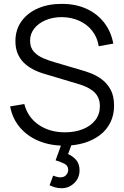

<svg xmlns="http://www.w3.org/2000/svg" viewBox="-20 -755 656 1015"><path d="M305.5 240Q287.5 240 271.8 235.5Q256 231 242 224.5L261 173.5Q284 182.5 299.5 182.5Q319 182.5 329.8 170.2Q340.5 158 340.5 143.5Q340.5 120.5 320 110.2Q299.5 100 274 92.5L311 -10.5H365.5L340 59.5Q367 71.5 383.8 92.2Q400.5 113 400.5 145.5Q400.5 186 372.2 213Q344 240 305.5 240ZM320 15Q244.5 15 184.2 -10.2Q124 -35.5 84.8 -82Q45.5 -128.5 33.5 -192.5L108.5 -205Q126.5 -135 184.5 -95.2Q242.5 -55.5 323 -55.5Q376 -55.5 418 -72.2Q460 -89 484 -120Q508 -151 508 -193.5Q508 -221.5 498 -241.2Q488 -261 471.5 -274Q455 -287 435.5 -295.8Q416 -304.5 397.5 -310L215 -364.5Q182 -374 154 -388.8Q126 -403.5 105.2 -424.2Q84.5 -445 73 -473Q61.5 -501 61.5 -537Q61.5 -598 93.5 -642.5Q125.5 -687 181 -711Q236.5 -735 307.5 -734.5Q379.5 -734.5 436.2 -709Q493 -683.5 530 -636.2Q567 -589 579 -524.5L502 -510.5Q494.5 -557.5 467.5 -592Q440.5 -626.5 398.8 -645.2Q357 -664 307 -664.5Q258.5 -664.5 220.8 -648.2Q183 -632 161 -604Q139 -576 139 -540Q139 -503.5 159.2 -481.5Q179.5 -459.5 209.2 -447Q239 -434.5 267 -426.5L408 -385Q430 -379 459.8 -367.8Q489.5 -356.5 517.8 -335.8Q546 -315 564.5 -281.5Q583 -248 583 -196.5Q583 -146.5 563.2 -107Q543.5 -67.5 507.8 -40.5Q472 -13.5 424.2 0.8Q376.5 15 320 15Z"/></svg>

Font: Manrope ExtraLight
Style: Regular
Weight: 400
Version: Version 4.504